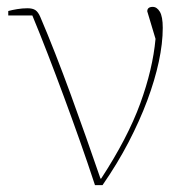

<svg xmlns="http://www.w3.org/2000/svg" viewBox="-20 -538 553 558"><path d="M256 0Q235 -64 212 -129Q189 -194 165.5 -257.5Q142 -321 119 -380.5Q96 -440 74 -493H4V-506Q15 -509 30 -511.5Q45 -514 60 -514Q75 -514 83 -508.5Q91 -503 97 -489Q118 -440 140.5 -382.5Q163 -325 185.5 -263.5Q208 -202 230 -139.5Q252 -77 272 -19H274Q351 -137 387.5 -237Q424 -337 432 -425L408 -505Q408 -518 424 -518Q436 -518 444.5 -504Q453 -490 453 -457Q453 -412 441.5 -358.5Q430 -305 408 -246Q386 -187 353.5 -124.5Q321 -62 278 0Z"/></svg>

Font: IBM Plex Serif Thin
Style: Regular
Weight: 100
Designer: Mike Abbink, Paul van der Laan, Pieter van Rosmalen
Foundry: Bold Monday
Version: Version 3.001